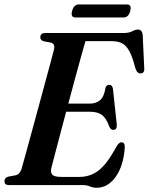

<svg xmlns="http://www.w3.org/2000/svg" viewBox="-26 -852 684 884"><path d="M353.5 0H14Q-5.5 0 -5.5 -18Q-5.5 -33 11 -38.5L46 -45Q66 -50 73.5 -75.5Q79.5 -96 91.2 -139Q103 -182 118.2 -237.5Q133.5 -293 149.5 -352.5Q165.5 -412 180.5 -467Q195.5 -522 206.8 -564.2Q218 -606.5 223 -626Q228 -650 209 -655.5L173.5 -662.5Q159.5 -668 159.5 -679.5Q159.5 -700 182.5 -700H542Q568 -700 582.8 -708Q597.5 -716 609 -716Q628 -716 631 -691.5L638 -540.5Q641 -516.5 623.5 -514Q605.5 -512 597 -538.5Q584.5 -588.5 570.2 -615.2Q556 -642 536.8 -652.2Q517.5 -662.5 490 -662.5H367.5Q361.5 -642 349 -597.8Q336.5 -553.5 320.8 -495Q305 -436.5 288.5 -375H389.5Q415 -375 434 -390Q453 -405 459.5 -447.5Q464.5 -461.5 476 -461.5Q491.5 -461.5 494 -442.5L511.5 -281Q514 -254.5 496 -254Q484 -253.5 477 -269.5Q463.5 -307.5 443.8 -322.5Q424 -337.5 388.5 -337.5H278.5Q263 -279 249 -226Q235 -173 224.8 -134Q214.5 -95 210.5 -79Q205.5 -57.5 215 -47.5Q224.5 -37.5 257 -37.5H339.5Q390 -37.5 428.8 -67.8Q467.5 -98 510 -176.5Q521.5 -197 533 -197Q549.5 -197 548.5 -172.5Q542.5 -88 506.5 -37.8Q470.5 12.5 419.5 12.5Q402.5 12.5 387.8 6.2Q373 0 353.5 0ZM306 -801.5Q314 -831.5 337 -831.5H558.5Q581.5 -831.5 573.5 -801.5Q566 -771.5 542.5 -771.5H321.5Q298 -771.5 306 -801.5Z"/></svg>

Font: Fraunces 144pt S050 SemiBold
Style: Italic
Weight: 600
Italic angle: -16°
Version: Version 1.000; ttfautohint (v1.8.3)